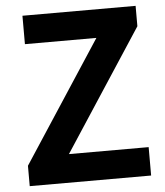

<svg xmlns="http://www.w3.org/2000/svg" viewBox="-53 -788 719 835"><g transform="rotate(-5 306.5 -370.5)"><path d="M43 0H573V-124H225L570 -652V-741H76V-617H388L43 -89Z"/></g></svg>

Font: Noto Sans JP
Style: Bold
Weight: 700
Designer: Ryoko NISHIZUKA  (kana, bopomofo & ideographs); Paul D. Hunt (Latin, Greek & Cyrillic); Sandoll Communications , Soo-you
Foundry: Adobe
Version: Version 2.002;hotconv 1.0.116;makeotfexe 2.5.65601